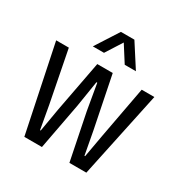

<svg xmlns="http://www.w3.org/2000/svg" viewBox="-167 -872 978 1011"><g transform="rotate(30 321.5 -366.5)"><path d="M117 0 8 -524H85L146 -212L171 -72H175L199 -212L258 -524H352L415 -212L441 -72H445L470 -212L528 -524H605L494 0H391L334 -282L307 -439H302L277 -282L224 0ZM191 -593 281 -733H363L453 -593H385L322 -692L259 -593Z"/></g></svg>

Font: Mona Sans SemiCondensed
Style: Regular
Weight: 400
Width: 4
Designer: Deni Anggara
Foundry: GitHub
Version: Version 2.000